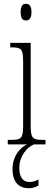

<svg xmlns="http://www.w3.org/2000/svg" viewBox="-20 -762 268 1013"><path d="M117 -654C134 -654 146 -664 146 -698C146 -731 134 -742 117 -742C100 -742 89 -731 89 -698C89 -664 100 -654 117 -654ZM21 0H123C88 14 46 61 46 130C46 201 82 231 131 231C151 231 167 226 183 217V185C165 195 152 198 135 198C103 198 82 176 82 124C82 61 122 15 159 0H220V-24H207C152 -24 142 -32 142 -100V-536H34V-512H41C94 -512 102 -503 102 -434V-99C102 -31 92 -24 36 -24H21Z"/></svg>

Font: Noto Serif Sinhala ExtraCondensed ExtraLight
Style: Regular
Weight: 200
Width: 2
Designer: Jelle Bosma - Monotype Design Team
Foundry: Monotype Imaging Inc.
Version: Version 2.007